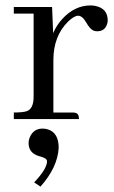

<svg xmlns="http://www.w3.org/2000/svg" viewBox="-20 -441 424 711"><path d="M248 -24.4C252 -24.4 255.2 -24.1 257.8 -23.4C267.6 -22.1 272.5 -14.3 272.5 0H31.2V-24.4C53.4 -24.4 69.3 -26 79.1 -29.3C96 -35.2 104.5 -53.1 104.5 -83V-390.6H31.2V-415H172.9L176.8 -318.4C185.2 -337.9 196.6 -355.5 210.9 -371.1C241.5 -404.3 276.4 -420.9 315.4 -420.9C321.3 -420.9 327.5 -420.2 334 -418.9C363.9 -412.4 378.9 -394.5 378.9 -365.2C378.9 -361.3 378.3 -357.4 377 -353.5C371.7 -334.6 359.4 -325.2 339.8 -325.2C335.9 -325.2 332 -325.8 328.1 -327.1C319 -329.8 309.2 -340.2 298.8 -358.4C289.7 -374.7 279.6 -382.8 268.6 -382.8C258.8 -382.2 246.7 -375 232.4 -361.3C196 -325.5 177.7 -278 177.7 -218.8V-24.4ZM197.3 106.4C194.7 154.6 172.2 202.5 129.9 250L106.4 234.4C137.7 201.8 153.6 175.8 154.3 156.2C153.6 148.4 145.5 142.6 129.9 138.7C127.9 138 125.7 137.4 123 136.7C98.3 128.9 85.9 113 85.9 88.9C85.9 81.1 87.6 73.6 90.8 66.4C99.9 45.6 115.6 35.2 137.7 35.2C144.2 35.2 150.7 36.1 157.2 38.1C183.9 46.5 197.3 69.3 197.3 106.4Z"/></svg>

Font: Abhaya Libre
Style: Regular
Weight: 400
Designer: Pushpananda Ekanayake, Sol Matas, Pathum Egodawatta
Foundry: Mooniak
Version: Version 1.041; ; ttfautohint (v1.5)